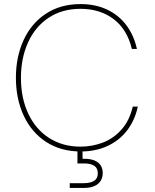

<svg xmlns="http://www.w3.org/2000/svg" viewBox="-20 -736 765 949"><path d="M58.6 -351.6Q58.6 -454.6 96.4 -537.4Q134.3 -620.1 206.5 -668Q278.8 -715.8 377.9 -715.8Q452.6 -715.8 510.3 -688.2Q567.9 -660.6 605 -610.8Q642.1 -561 656.7 -494.1H631.8Q608.4 -591.3 541.3 -641.8Q474.1 -692.4 377.9 -692.4Q287.1 -692.4 220.5 -648.2Q153.8 -604 118.7 -526.4Q83.5 -448.7 83.5 -351.1Q83.5 -251 119.9 -173.8Q156.2 -96.7 222.9 -54Q289.6 -11.2 377.4 -11.2Q435.5 -11.2 488.3 -31.2Q541 -51.3 580.6 -95.7Q620.1 -140.1 636.2 -209H661.1Q647 -142.6 609.1 -92.5Q571.3 -42.5 512.5 -14.9Q453.6 12.7 378.9 12.7Q280.3 12.7 207.8 -34.7Q135.3 -82 96.9 -165Q58.6 -248 58.6 -351.6ZM324.7 169.4H393.1Q427.2 169.4 445.3 157.7Q463.4 146 463.4 120.6Q463.4 95.2 445.8 83.5Q428.2 71.8 395 71.8H362.8V0H387.7L388.2 48.8H396Q426.3 48.8 446.8 57.1Q467.3 65.4 477.5 81.3Q487.8 97.2 487.8 118.7Q487.8 141.1 477.5 157.7Q467.3 174.3 446.5 183.6Q425.8 192.9 396 192.9H324.7Z"/></svg>

Font: Wand UI Pro
Style: Regular
Weight: 400
Designer: Andreas Faust
Version: Version 1.003;FEAKit 1.0